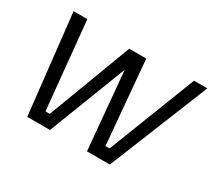

<svg xmlns="http://www.w3.org/2000/svg" viewBox="-138 -976 1347 1222"><g transform="rotate(30 535.5 -365.0)"><path d="M335.9 0H168.9L87.9 -730H189L252 -87.9H283.2L514.2 -700.2H639.2L692.9 -87.9H723.1L973.1 -730H1070.8L775.9 0H607.9L556.2 -569.8Z"/></g></svg>

Font: Sora Italic
Style: Regular
Weight: 400
Designer: Jonathan Barnbrook, Julián Moncada
Foundry: Barnbrook Fonts
Version: Version 2.000